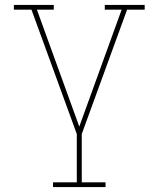

<svg xmlns="http://www.w3.org/2000/svg" viewBox="-20 -540 640 775"><path d="M194 215V196H290V1L107 -501H36V-520H197V-501H129L300 -29L471 -501H403V-520H564V-501H493L310 1V196H406V215Z"/></svg>

Font: Iosevka HT Thin Extended
Style: Regular
Weight: 100
Width: 7
Monospace: yes
Designer: Belleve Invis
Foundry: Belleve Invis
Version: Version 32.3.0; ttfautohint (v1.8.4)